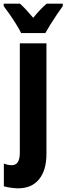

<svg xmlns="http://www.w3.org/2000/svg" viewBox="-54 -786 362 1046"><path d="M44 240Q27 240 3.5 236.5Q-20 233 -33 229V105Q-10 114 10 114Q54 114 54 47V-550H199V53Q199 141 159 190.5Q119 240 44 240ZM61 -606Q52 -625 35 -652.5Q18 -680 -1 -707.5Q-20 -735 -34 -753V-766H55Q86 -738 127 -689Q148 -715 165.5 -733Q183 -751 200 -766H288V-753Q274 -734 256 -707Q238 -680 221 -653Q204 -626 193 -606Z"/></svg>

Font: Noto Sans ExtraCondensed ExtraBold
Style: Regular
Weight: 800
Width: 2
Designer: Monotype Design Team
Foundry: Monotype Imaging Inc.
Version: Version 2.013; ttfautohint (v1.8.4.7-5d5b)